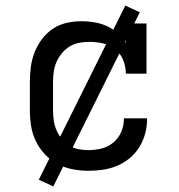

<svg xmlns="http://www.w3.org/2000/svg" viewBox="-20 -604 640 688"><path d="M297 8Q269 8 240 2.5Q211 -3 186 -16.5Q161 -30 141 -51Q121 -72 108.5 -98Q96 -124 91.5 -152.5Q87 -181 87 -210V-310Q87 -337 90.5 -364Q94 -391 104 -416.5Q114 -442 130.5 -464Q147 -486 169.5 -501Q192 -516 218.5 -522Q245 -528 272 -528Q295 -528 318.5 -524Q342 -520 363 -510.5Q384 -501 401.5 -485.5Q419 -470 431 -450V-520H505V-340H431Q431 -365 421.5 -388.5Q412 -412 393 -427.5Q374 -443 349.5 -448.5Q325 -454 300 -454Q282 -454 263.5 -450.5Q245 -447 229.5 -437.5Q214 -428 202 -413.5Q190 -399 182.5 -382Q175 -365 172.5 -346.5Q170 -328 170 -310V-210Q170 -192 172.5 -173.5Q175 -155 182 -138.5Q189 -122 200.5 -107.5Q212 -93 227.5 -83Q243 -73 261 -69.5Q279 -66 297 -66Q321 -66 344.5 -72Q368 -78 386.5 -93.5Q405 -109 414.5 -131.5Q424 -154 424 -178V-180H507V-177Q507 -150 500 -124.5Q493 -99 479 -76.5Q465 -54 444.5 -37Q424 -20 400 -10Q376 0 350 4Q324 8 297 8ZM171 64 119 40 429 -584 481 -560Z"/></svg>

Font: Iosevka Etoile
Style: Regular
Weight: 400
Designer: Belleve Invis
Foundry: Belleve Invis
Version: Version 33.2.4